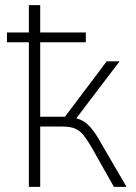

<svg xmlns="http://www.w3.org/2000/svg" viewBox="-20 -725 526 745"><path d="M92 0V-561H7V-599H92V-705H136V-599H313V-561H136V-272H232L394 -487H444L270 -258L255 -270Q284 -266 302 -255.5Q320 -245 337 -224Q354 -203 376 -163L471 0H422L335 -154Q318 -183 304 -200.5Q290 -218 271.5 -226Q253 -234 221 -234H136V0Z"/></svg>

Font: Nunito Sans 10pt SemiCondensed ExtraLight
Style: Regular
Weight: 250
Width: 4
Designer: Vernon Adams
Foundry: Vernon Adams
Version: Version 3.101;gftools[0.9.27]